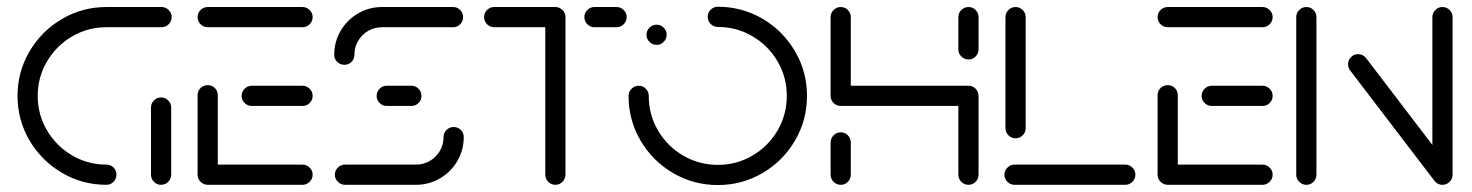

<svg xmlns="http://www.w3.org/2000/svg" viewBox="-20 -539 4294 560"><path d="M319.6 -29.6Q319.6 -17.4 311.1 -8.7Q302.6 0 290.4 0Q220 0 160.6 -35Q101.1 -70 66.1 -129.4Q31.1 -188.9 31.1 -259.3Q31.1 -329.6 66.1 -389.1Q101.1 -448.5 160.6 -483.5Q220 -518.5 290.4 -518.5H451.1Q463.3 -518.5 472 -509.8Q480.7 -501.1 480.7 -489.3Q480.7 -477 472 -468.3Q463.3 -459.6 451.1 -459.6H290.4Q235.9 -459.6 190 -432.6Q144.1 -405.6 117 -359.6Q90 -313.7 90 -259.3Q90 -204.8 117 -158.9Q144.1 -113 190 -85.9Q235.9 -58.9 290.4 -58.9Q302.6 -58.9 311.1 -50.4Q319.6 -41.9 319.6 -29.6ZM449.6 0Q437.4 0 428.9 -8.7Q420.4 -17.4 420.4 -29.6V-225.2Q420.4 -237.4 428.9 -246.1Q437.4 -254.8 449.6 -254.8Q461.9 -254.8 470.6 -246.1Q479.3 -237.4 479.3 -225.2V-29.6Q479.3 -17.4 470.6 -8.7Q461.9 0 449.6 0Z M556.3 -28.5V-261.5Q556.3 -273.7 565 -282.2Q573.7 -290.7 585.9 -290.7Q598.1 -290.7 606.7 -282.2Q615.2 -273.7 615.2 -261.5V-28.5ZM891.9 -29.6Q891.9 -17.4 883.1 -8.7Q874.4 0 862.2 0H585.9Q573.7 0 565 -8.7Q556.3 -17.4 556.3 -29.6Q556.3 -41.5 565 -50.2Q573.7 -58.9 585.9 -58.9H862.2Q874.4 -58.9 883.1 -50.2Q891.9 -41.5 891.9 -29.6ZM684.8 -259.3Q684.8 -271.5 693.5 -280.2Q702.2 -288.9 714.1 -288.9H862.2Q874.4 -288.9 883.1 -280.2Q891.9 -271.5 891.9 -259.3Q891.9 -247 883.1 -238.5Q874.4 -230 862.2 -230H714.1Q702.2 -230 693.5 -238.5Q684.8 -247 684.8 -259.3ZM556.3 -489.3Q556.3 -501.1 565 -509.8Q573.7 -518.5 585.9 -518.5H862.2Q874.4 -518.5 883.1 -509.8Q891.9 -501.1 891.9 -489.3Q891.9 -477 883.1 -468.3Q874.4 -459.6 862.2 -459.6H585.9Q573.7 -459.6 565 -468.3Q556.3 -477 556.3 -489.3Z M1303.3 -168.5Q1315.6 -168.5 1324.1 -160Q1332.6 -151.5 1332.6 -139.3Q1332.6 -101.5 1313.9 -69.4Q1295.2 -37.4 1263.1 -18.7Q1231.1 0 1193.3 0H986.3Q974.1 0 965.4 -8.7Q956.7 -17.4 956.7 -29.6Q956.7 -41.5 965.4 -50.2Q974.1 -58.9 986.3 -58.9H1193.3Q1215.2 -58.9 1233.7 -69.6Q1252.2 -80.4 1263 -98.9Q1273.7 -117.4 1273.7 -139.3Q1273.7 -151.5 1282.4 -160Q1291.1 -168.5 1303.3 -168.5ZM1209.3 -259.3Q1209.3 -247 1200.6 -238.5Q1191.9 -230 1180 -230H1108.1Q1095.9 -230 1087.2 -238.5Q1078.5 -247 1078.5 -259.3Q1078.5 -271.5 1087.2 -280.2Q1095.9 -288.9 1108.1 -288.9H1180Q1191.9 -288.9 1200.6 -280.2Q1209.3 -271.5 1209.3 -259.3ZM984.4 -350Q972.2 -350 963.5 -358.5Q954.8 -367 954.8 -379.3Q954.8 -417 973.5 -449.1Q992.2 -481.1 1024.3 -499.8Q1056.3 -518.5 1094.1 -518.5H1301.5Q1313.7 -518.5 1322.2 -509.8Q1330.7 -501.1 1330.7 -489.3Q1330.7 -477 1322.2 -468.3Q1313.7 -459.6 1301.5 -459.6H1094.1Q1072.2 -459.6 1053.7 -448.9Q1035.2 -438.1 1024.4 -419.6Q1013.7 -401.1 1013.7 -379.3Q1013.7 -367 1005.2 -358.5Q996.7 -350 984.4 -350Z M1629.3 -490.4V-29.6Q1629.3 -17.4 1620.6 -8.7Q1611.9 0 1600 0Q1587.8 0 1579.1 -8.7Q1570.4 -17.4 1570.4 -29.6V-490.4ZM1391.9 -489.3Q1391.9 -501.1 1400.6 -509.8Q1409.3 -518.5 1421.5 -518.5H1600Q1611.9 -518.5 1620.6 -509.8Q1629.3 -501.1 1629.3 -489.3Q1629.3 -477 1620.6 -468.3Q1611.9 -459.6 1600 -459.6H1421.5Q1409.3 -459.6 1400.6 -468.3Q1391.9 -477 1391.9 -489.3ZM1684.4 -489.3Q1684.4 -501.1 1693 -509.8Q1701.5 -518.5 1713.7 -518.5H1778.1Q1790.4 -518.5 1799.1 -509.8Q1807.8 -501.1 1807.8 -489.3Q1807.8 -477 1799.1 -468.3Q1790.4 -459.6 1778.1 -459.6H1713.7Q1701.5 -459.6 1693 -468.3Q1684.4 -477 1684.4 -489.3Z M1865.6 -437.4Q1865.6 -449.6 1874.3 -458.3Q1883 -467 1895.2 -467Q1907 -467 1915.7 -458.3Q1924.4 -449.6 1924.4 -437.4Q1924.4 -425.6 1915.7 -416.9Q1907 -408.1 1895.2 -408.1Q1883 -408.1 1874.3 -416.9Q1865.6 -425.6 1865.6 -437.4ZM2044.1 -490Q2044.1 -502.2 2052.8 -510.7Q2061.5 -519.3 2073.7 -519.3Q2144.4 -519.3 2204.1 -484.3Q2263.7 -449.3 2298.7 -389.6Q2333.7 -330 2333.7 -259.3Q2333.7 -188.5 2298.7 -128.9Q2263.7 -69.3 2204.1 -34.3Q2144.4 0.7 2073.7 0.7Q2003 0.7 1943.1 -34.3Q1883.3 -69.3 1848.3 -128.9Q1813.3 -188.5 1813.3 -259.3Q1813.3 -271.5 1822 -280.2Q1830.7 -288.9 1843 -288.9Q1855.2 -288.9 1863.7 -280.2Q1872.2 -271.5 1872.2 -259.3Q1872.2 -204.4 1899.3 -158.3Q1926.3 -112.2 1972.6 -85.2Q2018.9 -58.1 2073.7 -58.1Q2128.5 -58.1 2174.6 -85.2Q2220.7 -112.2 2247.8 -158.3Q2274.8 -204.4 2274.8 -259.3Q2274.8 -314.1 2247.8 -360.2Q2220.7 -406.3 2174.6 -433.3Q2128.5 -460.4 2073.7 -460.4Q2061.5 -460.4 2052.8 -469.1Q2044.1 -477.8 2044.1 -490Z M2432.2 0Q2420 0 2411.3 -8.7Q2402.6 -17.4 2402.6 -29.6V-123.3Q2402.6 -135.6 2411.3 -144.3Q2420 -153 2432.2 -153Q2444.4 -153 2453 -144.3Q2461.5 -135.6 2461.5 -123.3V-29.6Q2461.5 -17.4 2453 -8.7Q2444.4 0 2432.2 0ZM2432.2 -518.5Q2444.4 -518.5 2453 -509.8Q2461.5 -501.1 2461.5 -489.3V-259.3Q2461.5 -247 2453 -238.5Q2444.4 -230 2432.2 -230Q2420 -230 2411.3 -238.5Q2402.6 -247 2402.6 -259.3V-489.3Q2402.6 -501.1 2411.3 -509.8Q2420 -518.5 2432.2 -518.5ZM2804.8 -230H2432.2V-288.9H2804.8ZM2804.8 -288.9Q2817 -288.9 2825.6 -280.2Q2834.1 -271.5 2834.1 -259.3V-29.6Q2834.1 -17.4 2825.6 -8.7Q2817 0 2804.8 0Q2792.6 0 2783.9 -8.7Q2775.2 -17.4 2775.2 -29.6V-259.3Q2775.2 -271.5 2783.9 -280.2Q2792.6 -288.9 2804.8 -288.9ZM2804.8 -365.6Q2792.6 -365.6 2783.9 -374.3Q2775.2 -383 2775.2 -395.2V-489.3Q2775.2 -501.1 2783.9 -509.8Q2792.6 -518.5 2804.8 -518.5Q2817 -518.5 2825.6 -509.8Q2834.1 -501.1 2834.1 -489.3V-395.2Q2834.1 -383 2825.6 -374.3Q2817 -365.6 2804.8 -365.6Z M3291.5 -29.6Q3291.5 -17.4 3282.8 -8.7Q3274.1 0 3262.2 0H2939.3Q2927 0 2918.3 -8.7Q2909.6 -17.4 2909.6 -29.6Q2909.6 -41.5 2918.3 -50.2Q2927 -58.9 2939.3 -58.9H3262.2Q3274.1 -58.9 3282.8 -50.2Q3291.5 -41.5 3291.5 -29.6ZM2942.2 -135.6Q2930 -135.6 2921.3 -144.3Q2912.6 -153 2912.6 -164.8V-489.3Q2912.6 -501.1 2921.3 -509.8Q2930 -518.5 2942.2 -518.5Q2954.1 -518.5 2962.8 -509.8Q2971.5 -501.1 2971.5 -489.3V-164.8Q2971.5 -153 2962.8 -144.3Q2954.1 -135.6 2942.2 -135.6Z M3356.3 -28.5V-261.5Q3356.3 -273.7 3365 -282.2Q3373.7 -290.7 3385.9 -290.7Q3398.1 -290.7 3406.7 -282.2Q3415.2 -273.7 3415.2 -261.5V-28.5ZM3691.9 -29.6Q3691.9 -17.4 3683.1 -8.7Q3674.4 0 3662.2 0H3385.9Q3373.7 0 3365 -8.7Q3356.3 -17.4 3356.3 -29.6Q3356.3 -41.5 3365 -50.2Q3373.7 -58.9 3385.9 -58.9H3662.2Q3674.4 -58.9 3683.1 -50.2Q3691.9 -41.5 3691.9 -29.6ZM3484.8 -259.3Q3484.8 -271.5 3493.5 -280.2Q3502.2 -288.9 3514.1 -288.9H3662.2Q3674.4 -288.9 3683.1 -280.2Q3691.9 -271.5 3691.9 -259.3Q3691.9 -247 3683.1 -238.5Q3674.4 -230 3662.2 -230H3514.1Q3502.2 -230 3493.5 -238.5Q3484.8 -247 3484.8 -259.3ZM3356.3 -489.3Q3356.3 -501.1 3365 -509.8Q3373.7 -518.5 3385.9 -518.5H3662.2Q3674.4 -518.5 3683.1 -509.8Q3691.9 -501.1 3691.9 -489.3Q3691.9 -477 3683.1 -468.3Q3674.4 -459.6 3662.2 -459.6H3385.9Q3373.7 -459.6 3365 -468.3Q3356.3 -477 3356.3 -489.3Z M3790.4 0Q3778.1 0 3769.4 -8.7Q3760.7 -17.4 3760.7 -29.6V-489.3Q3760.7 -501.1 3769.4 -509.8Q3778.1 -518.5 3790.4 -518.5Q3802.6 -518.5 3811.1 -509.8Q3819.6 -501.1 3819.6 -489.3V-29.6Q3819.6 -17.4 3811.1 -8.7Q3802.6 0 3790.4 0ZM3911.9 -351.9Q3911.9 -363.7 3920.4 -372.4Q3928.9 -381.1 3941.1 -381.1Q3954.8 -381.1 3964.1 -370L4211.5 -45.9L4165.6 -9.3L3918.1 -333.3Q3911.9 -340.7 3911.9 -351.9ZM4187 0Q4174.8 0 4166.3 -8.7Q4157.8 -17.4 4157.8 -29.6V-489.3Q4157.8 -501.1 4166.3 -509.8Q4174.8 -518.5 4187 -518.5Q4199.3 -518.5 4208 -509.8Q4216.7 -501.1 4216.7 -489.3V-29.6Q4216.7 -17.4 4208 -8.7Q4199.3 0 4187 0Z"/></svg>

Font: 26F Galaxy Hebrew Medium
Style: Regular
Weight: 500
Designer: C₂₉H₂₅N₃O₅
Version: Version 1.000